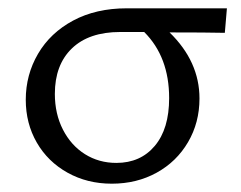

<svg xmlns="http://www.w3.org/2000/svg" viewBox="-20 -434 579 462"><path d="M42 -194Q42 -254 71.5 -304.5Q101 -355 156 -384.5Q211 -414 285 -414H526L521 -355Q476 -356 388 -356Q460 -286 460 -197Q460 -139 432.5 -92Q405 -45 357 -18.5Q309 8 249 8Q190 8 142.5 -18.5Q95 -45 68.5 -91Q42 -137 42 -194ZM260 -42Q318 -42 352.5 -83Q387 -124 387 -198Q387 -297 327 -357H269Q194 -357 153 -317.5Q112 -278 112 -208Q112 -160 131.5 -122Q151 -84 184.5 -63Q218 -42 260 -42Z"/></svg>

Font: QiushuiShotai Bright
Style: Regular
Weight: 400
Designer: Christian Thalmann (Catharsis Fonts)
Version: Version 1.250;